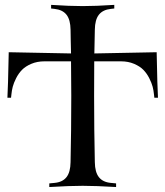

<svg xmlns="http://www.w3.org/2000/svg" viewBox="-20 -752 665 772"><path d="M178.2 0V-14.6L199.2 -16.6Q231.4 -19.5 247.3 -39.6Q263.2 -59.6 263.7 -100.1Q266.6 -227.1 266.6 -366.2Q266.6 -422.4 265.6 -505.4H158.7Q129.4 -505.4 106 -495.4Q82.5 -485.4 68.6 -471.2Q54.7 -457 44.9 -437.7Q35.2 -418.5 31.2 -403.1Q27.3 -387.7 25.9 -372.6L24.4 -358.9H9.8Q12.2 -395 15.1 -542Q52.2 -541 265.6 -537.1Q265.1 -557.6 264.4 -590.6Q263.7 -623.5 263.7 -632.3Q263.2 -672.9 247.3 -692.9Q231.4 -712.9 199.2 -716.3L185.5 -717.8V-732.4Q260.3 -727.5 312.5 -727.5Q364.7 -727.5 439.5 -732.4V-717.8L425.8 -716.3Q393.6 -712.9 377.7 -692.9Q361.8 -672.9 361.3 -632.3Q360.4 -602.5 359.4 -537.1Q597.2 -541.5 609.9 -542Q612.8 -395 615.2 -358.9H600.6L599.1 -372.6Q597.7 -387.7 593.8 -403.1Q589.8 -418.5 580.1 -437.7Q570.3 -457 556.4 -471.2Q542.5 -485.4 519 -495.4Q495.6 -505.4 466.3 -505.4H358.9Q358.4 -463.9 358.4 -366.2Q358.4 -227.1 361.3 -100.1Q361.8 -59.6 377.7 -39.6Q393.6 -19.5 425.8 -16.6L446.8 -14.6V0Q365.2 -4.9 312.5 -4.9Q259.8 -4.9 178.2 0Z"/></svg>

Font: Flanker
Style: Regular
Weight: 400
Designer: Flanker
Foundry: Flanker
Version: Version 2.027